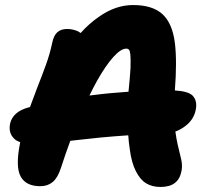

<svg xmlns="http://www.w3.org/2000/svg" viewBox="-20 -731 820 762"><path d="M617 11Q584 11 560 -3.5Q536 -18 519 -52Q502 -85 495 -139Q491 -165 489 -194Q430 -190 377 -185Q323 -179 275 -174Q267 -173 259 -172Q240 -121 222 -65Q209 -25 189 -8.5Q169 8 140 8Q83 8 62 -30.5Q41 -69 59 -160Q60 -163 60 -167Q44 -172 35 -182Q13 -204 20 -240Q25 -263 43 -279.5Q61 -296 94 -305Q97 -306 99 -306Q113 -345 127 -381Q146 -429 162 -473Q178 -517 187 -560Q193 -590 207.5 -603Q222 -616 247 -616Q269 -616 291 -606Q296 -603 300 -600Q333 -637 372 -664Q438 -711 508 -711Q585 -711 624.5 -675Q664 -639 674 -561Q683 -488 674 -372Q726 -369 744 -352Q764 -331 757 -296Q749 -253 709 -226Q693 -215 676 -209Q680 -180 685 -158L699 -99Q705 -73 700 -51Q694 -20 673.5 -4.5Q653 11 617 11ZM490 -367Q496 -426 498 -461Q499 -497 497.5 -513Q496 -529 492 -533.5Q488 -538 481 -538Q460 -538 430 -505Q400 -472 365 -410Q350 -383 335 -352Q340 -352 345 -353Q414 -362 490 -367Z"/></svg>

Font: Shantell Sans Light ExtraBold
Style: Italic
Weight: 800
Italic angle: -11°
Version: Version 1.008;[ac192a2d6]